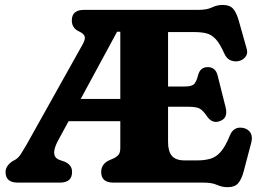

<svg xmlns="http://www.w3.org/2000/svg" viewBox="-20 -740 1072 778"><path d="M467.5 -140.5V-249H258L214.5 -169Q182.5 -108.5 218.5 -93L241.5 -85Q255.5 -79 263.8 -69Q272 -59 272 -43Q272 0 222.5 0H52Q2.5 0 2.5 -43Q2.5 -67 29.5 -86L43 -93.5Q55 -101 64.5 -115.8Q74 -130.5 86 -151L314.5 -559.5Q327 -582 323 -593Q319 -604 300.5 -612.5Q271 -626 271 -657Q271 -700 320.5 -700H784Q818.5 -700 839 -710Q859.5 -720 882.5 -720Q910.5 -720 924 -705.2Q937.5 -690.5 947 -658L980 -541Q985 -522.5 974.2 -509Q963.5 -495.5 944.5 -492Q929 -489.5 913.8 -495.8Q898.5 -502 888.5 -524Q871 -563.5 853.8 -581.8Q836.5 -600 816 -605Q795.5 -610 768.5 -610H661V-389.5H729.5Q758.5 -389.5 767.8 -400.8Q777 -412 783 -436.5Q791.5 -467.5 821 -468Q853.5 -468.5 862 -433.5L894.5 -304Q905 -260 869 -248.5Q839.5 -238.5 818.5 -269Q803 -292 789.5 -299.8Q776 -307.5 740 -307.5H661V-164Q661 -127 676.5 -108.5Q692 -90 728.5 -90H778Q810 -90 833.2 -97Q856.5 -104 875 -125.5Q893.5 -147 911 -190Q926.5 -229.5 966 -221.5Q986.5 -217 995.5 -201Q1004.5 -185 998 -161.5L967 -44Q958 -11.5 944.2 3.5Q930.5 18.5 902.5 18.5Q879.5 18.5 859.2 9.2Q839 0 805 0H439.5Q390 0 390 -43Q390 -74.5 420.5 -89.5L438.5 -97.5Q451.5 -103 459.5 -112Q467.5 -121 467.5 -140.5ZM454.5 -611.5 307 -339H467.5V-611.5Z"/></svg>

Font: Fraunces 9pt S100
Style: Bold
Weight: 700
Version: Version 1.000; ttfautohint (v1.8.3)